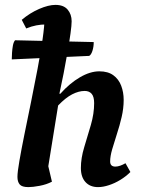

<svg xmlns="http://www.w3.org/2000/svg" viewBox="-20 -754 592 786"><path d="M96.3 12Q69.7 12 60.6 1Q51.4 -10 51.4 -29.9Q51.4 -49.3 59.4 -95.3Q67.3 -141.3 80 -203.9Q92.7 -266.4 106.9 -335.7Q121 -405 133.7 -471.8Q146.4 -538.7 154.3 -593.6Q162.3 -648.5 162.3 -680.6L208 -645.4Q200.2 -649.9 190 -651.8Q179.7 -653.8 166 -653.8Q148.4 -653.8 128.6 -650.1Q108.9 -646.4 87.4 -637.5L69 -672.8Q102.2 -700.9 140.4 -717.5Q178.6 -734 206.9 -734Q240.6 -734 256.9 -714.7Q273.3 -695.4 273.3 -666.9Q273.3 -650.8 268.6 -616.8Q263.9 -582.8 256.4 -540.1Q249 -497.4 240.3 -452.9Q231.6 -408.5 223.2 -370.4H227.2Q265.3 -413.1 307.1 -437.5Q349 -462 386.6 -462Q422.1 -462 443.9 -446Q465.8 -430.1 476 -403.4Q486.3 -376.6 486.3 -345Q486.3 -310.6 478 -274.9Q469.7 -239.2 458.6 -205.6Q447.6 -171.9 439.2 -142.8Q430.9 -113.8 430.9 -93.2Q430.9 -72 452.1 -72Q461.8 -72 472.4 -75.8Q483 -79.6 493.7 -85.8L513.8 -49.8Q495.9 -31.9 472.9 -17.8Q449.9 -3.7 425.8 4.1Q401.8 12 381.4 12Q348.8 12 330 -8.6Q311.1 -29.2 311.1 -66.1Q311.1 -106.6 324.8 -151.5Q338.5 -196.5 352 -242.7Q365.4 -288.8 365.4 -331.8Q365.4 -358.1 355.3 -369.9Q345.2 -381.7 326.8 -381.7Q302.2 -381.7 275.3 -367.8Q248.4 -353.9 217.9 -322.1L174.2 -51.6L168.4 -113.4L192.6 -10.2Q170.4 1.4 142.2 6.7Q114.1 12 96.3 12ZM28.2 -510.8Q28.2 -522.2 29.2 -537.4Q30.2 -552.5 32.7 -566.9Q35.2 -581.3 41.6 -589.2L363.7 -581.8Q363.7 -562.3 358.4 -546Q353.2 -529.7 345.2 -525.2Z"/></svg>

Font: Petrona
Style: Italic
Weight: 400
Italic angle: -9°
Designer: Ringo R. Seeber
Foundry: Ringo R. Seeber
Version: Version 2.001; ttfautohint (v1.8.3)